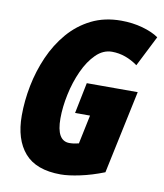

<svg xmlns="http://www.w3.org/2000/svg" viewBox="-82 -792 744 870"><g transform="rotate(10 289.5 -357.0)"><path d="M255.9 9.8Q142.6 9.8 89.4 -51.5Q36.1 -112.8 36.1 -223.1Q36.1 -290.5 50 -361.1Q64 -431.6 92.5 -496.6Q121.1 -561.5 165 -612.8Q209 -664.1 269 -694.1Q329.1 -724.1 405.8 -724.1Q458 -724.1 504.4 -711.2Q550.8 -698.2 579.1 -678.2L507.8 -537.1Q481 -556.6 450.9 -567.4Q420.9 -578.1 389.2 -578.1Q348.6 -578.1 315.7 -545.7Q282.7 -513.2 259.3 -461.7Q235.8 -410.2 223.4 -351.3Q210.9 -292.5 210.9 -240.2Q210.9 -137.2 270 -137.2Q290.5 -137.2 313 -143.1L340.8 -275.9H272L300.8 -418H535.2L454.1 -35.2Q397 -12.7 344.2 -1.5Q291.5 9.8 255.9 9.8Z"/></g></svg>

Font: Open Sans Condensed ExtraBold
Style: Italic
Weight: 800
Width: 3
Italic angle: -12°
Designer: Monotype Design Team
Foundry: Monotype Imaging Inc.
Version: Version 3.003; ttfautohint (v1.8.4)